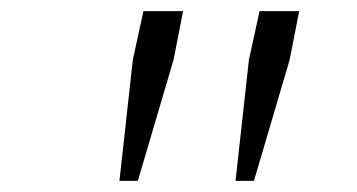

<svg xmlns="http://www.w3.org/2000/svg" viewBox="-20 -708 640 344"><path d="M194 -384 218 -601 237 -688H308L291 -601L227 -384ZM402 -384 426 -601 445 -688H516L499 -601L435 -384Z"/></svg>

Font: TypoPRO Source Code Pro
Style: Italic
Weight: 300
Italic angle: -11°
Monospace: yes
Designer: Paul D. Hunt, Teo Tuominen
Foundry: Adobe Systems Incorporated
Version: Version 1.030;PS 1.0;hotconv 1.0.84;makeotf.lib2.5.63406